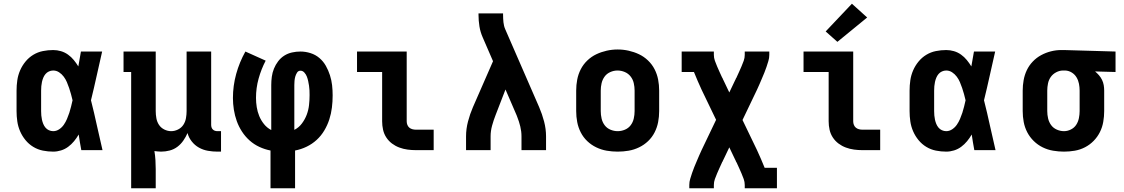

<svg xmlns="http://www.w3.org/2000/svg" viewBox="-20 -807 6040 1032"><path d="M266 8Q238 8 210.5 2.5Q183 -3 159 -17.5Q135 -32 117 -54Q99 -76 88 -101.5Q77 -127 73 -154.5Q69 -182 69 -210V-320Q69 -348 73 -375.5Q77 -403 88 -428.5Q99 -454 117 -476Q135 -498 159 -512.5Q183 -527 210.5 -532.5Q238 -538 266 -538Q287 -538 307.5 -532Q328 -526 345.5 -513.5Q363 -501 376.5 -484.5Q390 -468 401 -450Q405 -470 408 -490Q411 -510 415 -530H529Q514 -465 499.5 -399Q485 -333 469 -268Q486 -201 500.5 -134Q515 -67 531 0H417Q413 -21 409.5 -42Q406 -63 403 -84Q392 -65 378 -48Q364 -31 346.5 -18Q329 -5 308 1.5Q287 8 266 8ZM266 -102Q283 -102 298 -112Q313 -122 323 -136.5Q333 -151 340 -167.5Q347 -184 352.5 -200.5Q358 -217 362 -234Q366 -251 370 -268Q366 -285 361.5 -301.5Q357 -318 351.5 -334Q346 -350 339.5 -365.5Q333 -381 322.5 -395Q312 -409 297.5 -418.5Q283 -428 266 -428Q254 -428 243 -423Q232 -418 224.5 -409Q217 -400 212.5 -389Q208 -378 205.5 -366.5Q203 -355 202 -343.5Q201 -332 201 -320V-210Q201 -198 202 -186.5Q203 -175 205.5 -163.5Q208 -152 212.5 -141Q217 -130 224.5 -121Q232 -112 243 -107Q254 -102 266 -102Z M685 205V-420H644V-530H817V-210Q817 -191 820.5 -171.5Q824 -152 834.5 -136Q845 -120 863 -111Q881 -102 900 -102Q919 -102 937 -111Q955 -120 965.5 -136Q976 -152 979.5 -171.5Q983 -191 983 -210V-530H1115V-136Q1115 -129 1117 -122.5Q1119 -116 1124 -111Q1129 -106 1135.5 -104Q1142 -102 1149 -102H1168V8H1149Q1123 8 1097.5 3.5Q1072 -1 1049.5 -13.5Q1027 -26 1010.5 -47Q994 -68 988 -92Q979 -71 965.5 -51.5Q952 -32 933.5 -18Q915 -4 892 2Q869 8 846 8Q837 8 828 7Q819 6 810 5Q814 29 815.5 53.5Q817 78 817 102V205Z M1434 205V2Q1403 -4 1374 -17.5Q1345 -31 1321.5 -52Q1298 -73 1280.5 -100Q1263 -127 1252.5 -156.5Q1242 -186 1237 -217.5Q1232 -249 1232 -280Q1232 -346 1249.5 -409.5Q1267 -473 1299 -530L1408 -481Q1384 -435 1370 -384.5Q1356 -334 1356 -281Q1356 -256 1360 -231Q1364 -206 1373.5 -183Q1383 -160 1399 -140Q1415 -120 1438 -108V-350Q1438 -372 1441 -394.5Q1444 -417 1452.5 -438Q1461 -459 1475 -477.5Q1489 -496 1508 -508Q1527 -520 1549.5 -525Q1572 -530 1595 -530Q1622 -530 1649 -521.5Q1676 -513 1697 -495Q1718 -477 1731.5 -453Q1745 -429 1753.5 -402.5Q1762 -376 1765 -349Q1768 -322 1768 -294Q1768 -261 1764 -228.5Q1760 -196 1750 -165Q1740 -134 1723 -105.5Q1706 -77 1682 -55Q1658 -33 1628 -18.5Q1598 -4 1566 2V205ZM1562 -109Q1586 -121 1602.5 -143Q1619 -165 1628.5 -190Q1638 -215 1641 -242Q1644 -269 1644 -296Q1644 -309 1643.5 -321.5Q1643 -334 1641 -346.5Q1639 -359 1636.5 -371Q1634 -383 1629.5 -395Q1625 -407 1616 -417Q1607 -427 1595 -427Q1583 -427 1576.5 -416.5Q1570 -406 1567 -395Q1564 -384 1563 -372.5Q1562 -361 1562 -350Z M2215 0Q2193 0 2170.5 -3Q2148 -6 2126.5 -14Q2105 -22 2087 -35.5Q2069 -49 2056.5 -68Q2044 -87 2039 -109.5Q2034 -132 2034 -155V-420H1899V-530H2166V-155Q2166 -145 2169.5 -136Q2173 -127 2180 -121Q2187 -115 2196.5 -112.5Q2206 -110 2215 -110H2311V0Z M2485 0V-74Q2485 -114 2495.5 -154Q2506 -194 2522 -231L2630 -478L2575 -605Q2562 -634 2557 -665Q2552 -696 2552 -728V-735H2684V-728Q2684 -708 2686 -687.5Q2688 -667 2696 -649L2878 -231Q2894 -194 2904.5 -154Q2915 -114 2915 -74V0H2783V-74Q2783 -101 2776.5 -127.5Q2770 -154 2760 -179Q2759 -181 2758.5 -183Q2758 -185 2757 -187L2697 -326L2644 -189Q2633 -161 2625 -132Q2617 -103 2617 -74V0Z M3300 8Q3270 8 3241 3Q3212 -2 3185 -15Q3158 -28 3136.5 -48.5Q3115 -69 3101.5 -95.5Q3088 -122 3082.5 -151Q3077 -180 3077 -210V-320Q3077 -350 3082.5 -379Q3088 -408 3101.5 -434.5Q3115 -461 3137 -482Q3159 -503 3185.5 -515.5Q3212 -528 3241 -534.5Q3270 -541 3300 -541Q3330 -541 3359 -534.5Q3388 -528 3414.5 -515.5Q3441 -503 3463 -482Q3485 -461 3498.5 -434.5Q3512 -408 3517.5 -379Q3523 -350 3523 -320V-210Q3523 -180 3517.5 -151Q3512 -122 3498.5 -95.5Q3485 -69 3463.5 -48.5Q3442 -28 3415 -15Q3388 -2 3359 3Q3330 8 3300 8ZM3300 -102Q3320 -102 3339 -110Q3358 -118 3370 -134Q3382 -150 3386.5 -170Q3391 -190 3391 -210V-320Q3391 -340 3386.5 -360Q3382 -380 3369.5 -396Q3357 -412 3338 -420Q3319 -428 3299 -428Q3279 -428 3260 -419.5Q3241 -411 3229.5 -395Q3218 -379 3213.5 -359.5Q3209 -340 3209 -320V-210Q3209 -190 3213.5 -170Q3218 -150 3230 -134Q3242 -118 3261 -110Q3280 -102 3300 -102Z M3685 205V187Q3685 170 3690 154Q3695 138 3700 122.5Q3705 107 3711.5 91.5Q3718 76 3724.5 60.5Q3731 45 3737.5 30Q3744 15 3751 0L3829 -163L3751 -325Q3740 -348 3730 -372Q3720 -396 3710 -420H3644V-530H3817V-512Q3817 -496 3822.5 -480.5Q3828 -465 3834.5 -450Q3841 -435 3847.5 -420.5Q3854 -406 3861 -391V-390Q3861 -390 3861 -390Q3861 -390 3861 -390Q3861 -390 3861.5 -390Q3862 -390 3862 -390Q3863 -388 3864 -386Q3865 -384 3866 -381Q3867 -379 3868 -377Q3869 -375 3870 -373L3900 -310L3930 -373Q3931 -375 3932 -377Q3933 -379 3934 -381Q3935 -384 3936 -386Q3937 -388 3939 -390V-391Q3946 -406 3952.5 -420.5Q3959 -435 3965.5 -450Q3972 -465 3977.5 -480.5Q3983 -496 3983 -512V-530H4115V-512Q4115 -495 4110 -479Q4105 -463 4100 -447.5Q4095 -432 4088.5 -416.5Q4082 -401 4075.5 -385.5Q4069 -370 4062.5 -355Q4056 -340 4049 -325L3971 -162L4049 0Q4060 23 4070 47Q4080 71 4090 95H4156V205H3983V187Q3983 171 3977.5 155.5Q3972 140 3965.5 125Q3959 110 3952.5 95.5Q3946 81 3939 66V65Q3939 65 3939 65Q3939 65 3939 65Q3939 65 3938.5 65Q3938 65 3938 65Q3937 63 3936 61Q3935 59 3934 56Q3933 54 3932 52Q3931 50 3930 48L3900 -15L3870 48Q3869 50 3868 52Q3867 54 3866 56Q3865 59 3864 61Q3863 63 3861 65V66Q3854 81 3847.5 95.5Q3841 110 3834.5 125Q3828 140 3822.5 155.5Q3817 171 3817 187V205Z M4615 0Q4593 0 4570.5 -3Q4548 -6 4526.5 -14Q4505 -22 4487 -35.5Q4469 -49 4456.5 -68Q4444 -87 4439 -109.5Q4434 -132 4434 -155V-420H4299V-530H4566V-155Q4566 -145 4569.5 -136Q4573 -127 4580 -121Q4587 -115 4596.5 -112.5Q4606 -110 4615 -110H4711V0ZM4481 -582 4418 -638 4559 -787 4641 -713Z M5066 8Q5038 8 5010.5 2.5Q4983 -3 4959 -17.5Q4935 -32 4917 -54Q4899 -76 4888 -101.5Q4877 -127 4873 -154.5Q4869 -182 4869 -210V-320Q4869 -348 4873 -375.5Q4877 -403 4888 -428.5Q4899 -454 4917 -476Q4935 -498 4959 -512.5Q4983 -527 5010.5 -532.5Q5038 -538 5066 -538Q5087 -538 5107.5 -532Q5128 -526 5145.5 -513.5Q5163 -501 5176.5 -484.5Q5190 -468 5201 -450Q5205 -470 5208 -490Q5211 -510 5215 -530H5329Q5314 -465 5299.5 -399Q5285 -333 5269 -268Q5286 -201 5300.5 -134Q5315 -67 5331 0H5217Q5213 -21 5209.5 -42Q5206 -63 5203 -84Q5192 -65 5178 -48Q5164 -31 5146.5 -18Q5129 -5 5108 1.5Q5087 8 5066 8ZM5066 -102Q5083 -102 5098 -112Q5113 -122 5123 -136.5Q5133 -151 5140 -167.5Q5147 -184 5152.5 -200.5Q5158 -217 5162 -234Q5166 -251 5170 -268Q5166 -285 5161.5 -301.5Q5157 -318 5151.5 -334Q5146 -350 5139.5 -365.5Q5133 -381 5122.5 -395Q5112 -409 5097.5 -418.5Q5083 -428 5066 -428Q5054 -428 5043 -423Q5032 -418 5024.5 -409Q5017 -400 5012.5 -389Q5008 -378 5005.5 -366.5Q5003 -355 5002 -343.5Q5001 -332 5001 -320V-210Q5001 -198 5002 -186.5Q5003 -175 5005.5 -163.5Q5008 -152 5012.5 -141Q5017 -130 5024.5 -121Q5032 -112 5043 -107Q5054 -102 5066 -102Z M5699 8Q5670 8 5640.5 3Q5611 -2 5584.5 -15Q5558 -28 5536.5 -49Q5515 -70 5501.5 -96Q5488 -122 5482.5 -151Q5477 -180 5477 -210V-320Q5477 -348 5482 -376Q5487 -404 5499 -429.5Q5511 -455 5531 -476Q5551 -497 5576 -510.5Q5601 -524 5628.5 -531Q5656 -538 5684 -538Q5688 -538 5692 -538Q5696 -538 5700 -538L5976 -530V-420L5866 -423Q5877 -414 5887 -402.5Q5897 -391 5903.5 -377.5Q5910 -364 5912.5 -349.5Q5915 -335 5915 -320V-210Q5915 -181 5910 -152Q5905 -123 5892 -97Q5879 -71 5858.5 -50Q5838 -29 5812 -15.5Q5786 -2 5757 3Q5728 8 5699 8ZM5699 -102Q5718 -102 5736 -111Q5754 -120 5764.5 -136Q5775 -152 5779 -171.5Q5783 -191 5783 -210V-320Q5783 -338 5779.5 -356.5Q5776 -375 5766.5 -391Q5757 -407 5741 -417Q5725 -427 5706 -428H5700Q5699 -428 5697.5 -428Q5696 -428 5694 -428Q5675 -428 5657 -418.5Q5639 -409 5628 -393.5Q5617 -378 5613 -358.5Q5609 -339 5609 -320V-210Q5609 -190 5613.5 -170.5Q5618 -151 5629.5 -135Q5641 -119 5660 -110.5Q5679 -102 5699 -102Z"/></svg>

Font: Iosevka Curly Slab XBdEx
Style: Regular
Weight: 800
Width: 7
Monospace: yes
Designer: Belleve Invis
Foundry: Belleve Invis
Version: Version 11.0.0; ttfautohint (v1.8.3)